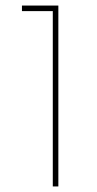

<svg xmlns="http://www.w3.org/2000/svg" viewBox="-20 -671 348 691"><path d="M59 -651H190V0H170V-631H59Z"/></svg>

Font: Synthetic Thin
Style: Regular
Weight: 100
Designer: Santiago Orozco
Foundry: Typemade
Version: Version 2.000; ttfautohint (v1.8.4.7-5d5b)